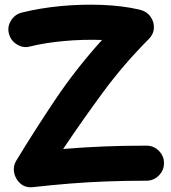

<svg xmlns="http://www.w3.org/2000/svg" viewBox="-20 -746 729 818"><path d="M18.1 -602.5Q10.3 -631.8 26.9 -658.4Q43.5 -685.1 72.8 -692.4Q151.4 -711.9 239.7 -720.2Q328.1 -728.5 414.6 -725.1Q501 -721.7 571.8 -705.6Q603.5 -698.7 620.1 -676.5Q636.7 -654.3 635.7 -627.4Q634.8 -600.6 613.8 -579.6Q505.4 -470.7 417.5 -351.1Q329.6 -231.4 249 -111.3Q339.4 -118.7 423.1 -122.1Q506.8 -125.5 604 -125.5Q634.8 -125.5 656.7 -103.5Q678.7 -81.5 678.7 -50.8Q678.7 -20.5 656.7 1.7Q634.8 23.9 604 23.9Q514.6 23.9 435.5 26.9Q356.4 29.8 279.8 35.9Q203.1 42 120.6 51.3Q88.4 54.7 67.1 36.1Q45.9 17.6 40.3 -10Q34.7 -37.6 49.3 -61.5Q127 -189.5 214.8 -320.6Q302.7 -451.7 414.6 -575.7Q335.4 -578.6 253.9 -571.3Q172.4 -564 107.9 -547.9Q79.1 -540 52.2 -556.6Q25.4 -573.2 18.1 -602.5Z"/></svg>

Font: Mikhak-DS2-FD ExtraBold
Style: Regular
Weight: 800
Designer: Amin Abedi
Version: Version 3.2